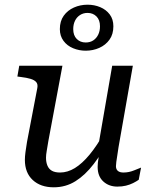

<svg xmlns="http://www.w3.org/2000/svg" viewBox="-20 -788 656 818"><path d="M186 -187Q182 -162 179 -145Q176 -128 176 -116Q176 -97 182 -82.5Q188 -68 201 -60.5Q214 -53 236 -53Q268 -53 299 -72Q330 -91 361.5 -129Q393 -167 425 -224L449 -199Q415 -136 379 -89Q343 -42 301.5 -16Q260 10 209 10Q153 10 119.5 -21Q86 -52 86 -107Q86 -121 88.5 -140Q91 -159 95 -183L139 -413Q142 -429 134.5 -438Q127 -447 110.5 -452Q94 -457 69 -460L54 -462L62 -508H246ZM485 -161Q482 -140 479.5 -124.5Q477 -109 475.5 -98Q474 -87 474 -80Q474 -67 482 -60Q490 -53 506 -53Q529 -53 551 -62Q573 -71 581 -74L571 -22Q561 -15 547 -8Q533 -1 516.5 3Q500 7 480 7Q444 7 420 -15Q396 -37 396 -77Q396 -86 397 -95.5Q398 -105 400 -116Q402 -127 405 -141L395 -144L458 -508H546ZM353 -733Q335 -733 321 -724Q307 -715 299.5 -699.5Q292 -684 292 -664Q292 -637 307 -622Q322 -607 345 -607Q364 -607 377.5 -616Q391 -625 398.5 -640.5Q406 -656 406 -676Q406 -703 391 -718Q376 -733 353 -733ZM463 -676Q463 -642 446.5 -619Q430 -596 403 -584Q376 -572 345 -572Q317 -572 291.5 -582.5Q266 -593 250.5 -614Q235 -635 235 -664Q235 -698 251.5 -721Q268 -744 295 -756Q322 -768 353 -768Q382 -768 407 -757.5Q432 -747 447.5 -726.5Q463 -706 463 -676Z"/></svg>

Font: Roboto Serif 20pt
Style: Italic
Weight: 400
Italic angle: -10°
Designer: Greg Gazdowicz
Foundry: Commercial Type
Version: Version 1.008